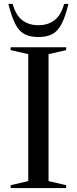

<svg xmlns="http://www.w3.org/2000/svg" viewBox="-20 -955 390 975"><path d="M316 -14.5V0H34V-14.5L123.5 -35.5V-680L34 -700.5V-715H316V-700.5L226.5 -680V-35.5ZM175 -827Q224 -827 257 -852.5Q290 -878 305.5 -935H327.5Q311.5 -869 292.2 -832.5Q273 -796 245.2 -781.5Q217.5 -767 175 -767Q132.5 -767 104.8 -781.5Q77 -796 58 -832.5Q39 -869 22.5 -935H44.5Q60 -878 93 -852.5Q126 -827 175 -827Z"/></svg>

Font: Newsreader Display
Style: Regular
Weight: 400
Designer: Hugues Gentile
Foundry: Production Type
Version: Version 1.001